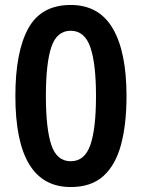

<svg xmlns="http://www.w3.org/2000/svg" viewBox="-20 -744 572 774"><path d="M490 -357Q490 -243 468 -161Q446 -79 397 -34.5Q348 10 265 10Q42 10 42 -357Q42 -535 94 -629.5Q146 -724 265 -724Q379 -724 434.5 -629.5Q490 -535 490 -357ZM165 -357Q165 -225 187 -159.5Q209 -94 265 -94Q321 -94 344 -159Q367 -224 367 -357Q367 -488 344 -554Q321 -620 265 -620Q209 -620 187 -554.5Q165 -489 165 -357Z"/></svg>

Font: Noto Sans Khmer SemiCondensed SemiBold
Style: Regular
Weight: 600
Width: 4
Designer: Danh Hong and the Monotype Design Team
Foundry: Monotype Imaging Inc.
Version: Version 2.004; ttfautohint (v1.8.4.7-5d5b)